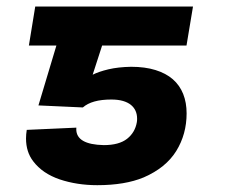

<svg xmlns="http://www.w3.org/2000/svg" viewBox="-20 -548 695 577"><path d="M272.4 8.5Q211.3 8.5 159.4 -8.9Q107.6 -26.6 79.9 -63.2Q58.2 -91.3 58.2 -131.7Q58.2 -144.2 60.4 -157.7L209.5 -164.4L209.2 -159.8Q209.2 -113.6 291.9 -111.9Q337.7 -111.9 361.9 -130.9Q386 -149.9 391.3 -181.1Q391.7 -183.9 391.9 -186.6Q392 -189.3 392 -191.8Q392 -204.2 387.4 -214.7Q382.8 -225.1 373.4 -232.8Q364 -240.4 349.3 -244.7Q334.5 -248.9 314.3 -248.9Q256 -248.9 229 -225.1L95.5 -231.2L149.5 -411.2H66.8L85.9 -528.4H560L540.5 -411.2H286.9L258.5 -323.5Q276.6 -332.7 305.9 -339.7Q335.2 -346.6 373.9 -347.3Q415.8 -347.3 447.3 -337.5Q478.7 -327.8 499.5 -309.7Q520.2 -291.5 530.5 -265.6Q540.8 -239.7 540.8 -207.4Q540.8 -144.5 509.6 -94.1Q478.3 -43.7 411.9 -14.9Q355.8 8.5 272.4 8.5Z"/></svg>

Font: Linik Sans
Style: Bold Italic
Weight: 700
Italic angle: 9°
Designer: Fonts by Rasmus Andersson / Changes by Cristiano Sobral with parts from Marc Monis
Foundry: rsms
Version: Version 3.020; ttfautohint (v1.6)